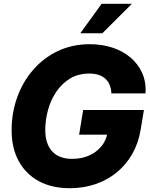

<svg xmlns="http://www.w3.org/2000/svg" viewBox="-20 -969 782 1000"><path d="M343.8 11.2Q249.5 11.2 181.9 -25.6Q114.3 -62.5 77.4 -130.1Q40.5 -197.8 40.5 -290.5Q40.5 -381.3 69.6 -462.2Q98.6 -543 152.6 -605.2Q206.5 -667.5 281.2 -703.1Q356 -738.8 447.8 -738.8Q510.7 -738.8 564.9 -721.2Q619.1 -703.6 659.2 -669.9Q699.2 -636.2 720.5 -588.9Q741.7 -541.5 737.8 -482.4H560.1Q559.1 -506.3 551.5 -525.6Q543.9 -544.9 529.5 -558.3Q515.1 -571.8 494.1 -578.9Q473.1 -585.9 445.3 -585.9Q387.7 -585.9 344.7 -559.8Q301.8 -533.7 272.9 -490.7Q244.1 -447.8 230 -395.8Q215.8 -343.8 215.8 -292.5Q215.8 -219.7 251.7 -180.7Q287.6 -141.6 356 -141.6Q405.8 -141.6 444.6 -159.2Q483.4 -176.8 508.3 -207.3Q533.2 -237.8 539.6 -276.9L574.7 -267.6H392.1L413.1 -396H729.5L712.4 -292.5Q700.7 -222.7 668.5 -166.5Q636.2 -110.4 587.4 -70.6Q538.6 -30.8 476.6 -9.8Q414.6 11.2 343.8 11.2ZM398.4 -795.9 509.3 -949.2H667L513.2 -795.9Z"/></svg>

Font: Inter 28pt ExtraBold
Style: Italic
Weight: 800
Italic angle: -9.3988°
Designer: Rasmus Andersson
Foundry: rsms
Version: Version 4.001;git-66647c0bb